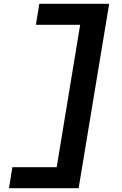

<svg xmlns="http://www.w3.org/2000/svg" viewBox="-20 -843 640 1006"><path d="M27 143 45 33H277L400 -713H168L186 -823H552L392 143Z"/></svg>

Font: Iosevka Curly Slab XBdEx
Style: Italic
Weight: 800
Width: 7
Italic angle: -9°
Monospace: yes
Designer: Belleve Invis
Foundry: Belleve Invis
Version: Version 11.1.0; ttfautohint (v1.8.3)